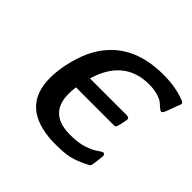

<svg xmlns="http://www.w3.org/2000/svg" viewBox="-176 -911 1127 1127"><g transform="rotate(45 388.0 -347.0)"><path d="M121.1 -231Q121.1 -321.8 155.5 -427.5Q189.9 -533.2 261.2 -603Q375 -715.8 580.1 -715.8Q682.1 -715.8 758.8 -685.1Q775.9 -679.2 775.9 -668Q775.9 -666 740.2 -573.2Q731.4 -552.2 724.1 -552Q716.8 -551.8 704.8 -561.8Q692.9 -571.8 679.4 -584Q666 -596.2 634 -606.2Q602.1 -616.2 560.1 -616.2Q375 -616.2 303.2 -436L289.1 -395H594.2Q615.2 -395 615.2 -379.9Q615.2 -377.9 612.5 -362.1Q609.9 -346.2 605 -326.7Q600.1 -307.1 594.2 -301.8Q589.4 -299.8 576.2 -299.8H268.1Q264.2 -263.7 264.2 -243.2Q264.2 -78.1 440.9 -78.1Q507.8 -78.1 551.5 -92.5Q595.2 -106.9 618.7 -124Q642.1 -141.1 652.8 -143.1Q666 -142.1 666 -127Q666 -122.1 665 -113.5Q664.1 -105 662.1 -89.1Q660.2 -73.2 658.2 -59.1Q656.2 -40 649.9 -35.2Q647 -33.2 641.1 -29.8Q578.1 2.4 536.1 12.2Q494.1 22 430.2 22H394Q121.1 9.3 121.1 -231Z"/></g></svg>

Font: CMU Sans Serif
Style: BoldOblique
Weight: 700
Italic angle: -12°
Version: Version 0.7.0